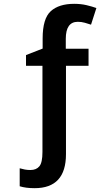

<svg xmlns="http://www.w3.org/2000/svg" viewBox="-20 -744 574 1004"><path d="M368 -724Q288 -724 245.5 -685.5Q203 -647 203 -543V-490L116 -456V-400H202V51Q202 106 186 125.5Q170 145 139 145Q123 145 110 142.5Q97 140 83 136V230Q115 240 161 240Q325 240 325 62V-400H443V-489H324V-541Q324 -630 387 -630Q406 -630 423.5 -625Q441 -620 456 -615L484 -702Q462 -710 432.5 -717Q403 -724 368 -724Z"/></svg>

Font: Noto Sans Display Medium
Style: Regular
Weight: 500
Designer: Monotype Design Team
Foundry: Monotype Imaging Inc.
Version: Version 1.900